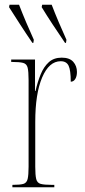

<svg xmlns="http://www.w3.org/2000/svg" viewBox="-20 -786 358 806"><path d="M32 0V-10H33Q64 -10 78 -14Q92 -18 96 -34.5Q100 -51 100 -86V-450Q100 -486 96 -502Q92 -518 77 -522Q62 -526 30 -526H27V-536H127V-404H129Q138 -443 151 -474.5Q164 -506 185 -525Q206 -544 239 -544Q272 -544 287.5 -526.5Q303 -509 303 -484Q303 -466 296 -454.5Q289 -443 277 -443Q277 -491 268 -510Q259 -529 235 -529Q186 -529 157 -461Q128 -393 128 -274V-86Q128 -51 132 -34.5Q136 -18 151 -14Q166 -10 197 -10H208V0ZM116 -606Q88 -647 63.5 -685Q39 -723 18 -756L20 -766H60Q73 -732 89.5 -693Q106 -654 122 -619L120 -606ZM253 -606Q225 -647 200 -685Q175 -723 155 -756L157 -766H197Q210 -732 226.5 -693Q243 -654 259 -619L257 -606Z"/></svg>

Font: Noto Serif Display ExtraCondensed Thin
Style: Regular
Weight: 100
Width: 2
Designer: Monotype Design Team
Foundry: Monotype Imaging Inc.
Version: Version 2.009